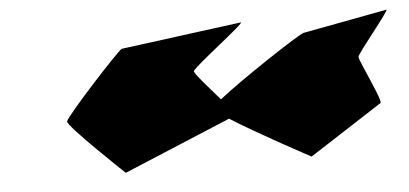

<svg xmlns="http://www.w3.org/2000/svg" viewBox="-34 -551 900 423"><g transform="rotate(-5 416.5 -340.0)"><path d="M110 -310C108 -300 229 -186 229 -186L466 -285C524 -248 640 -186 640 -186L801 -290C809 -292 761 -388 762 -396C763 -404 840 -496 832 -494L646 -459C636 -457 502 -369 452 -329C428 -357 397 -391 398 -396C399 -404 522 -496 510 -494L244 -459C236 -456 112 -321 110 -310Z"/></g></svg>

Font: Ampere
Style: SCUltExtIta
Weight: 400
Version: Version 1